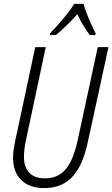

<svg xmlns="http://www.w3.org/2000/svg" viewBox="-20 -956 577 986"><path d="M237 -785 236 -776H267C304 -806 343 -845 377 -883C395 -844 420 -804 441 -776H470L471 -785C452 -821 419 -895 409 -936H361C332 -888 278 -827 237 -785ZM206 10C339 10 400 -80 432 -231L537 -714H482L379 -236C350 -106 305 -40 210 -40C143 -40 103 -78 103 -150C103 -172 106 -201 112 -230L215 -714H161L58 -232C51 -200 47 -170 47 -146C47 -46 108 10 206 10Z"/></svg>

Font: Noto Sans Condensed Light
Style: Italic
Weight: 300
Width: 3
Italic angle: -12°
Designer: Monotype Design Team
Foundry: Monotype Imaging Inc.
Version: Version 2.013